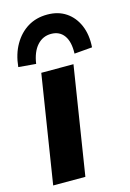

<svg xmlns="http://www.w3.org/2000/svg" viewBox="-116 -813 587 870"><g transform="rotate(-15 177.5 -377.5)"><path d="M22 0 102 -507H253L173 0ZM90 -552 8 -559Q14 -619 39.5 -663Q65 -707 104.5 -731Q144 -755 196 -755Q247 -755 283.5 -730.5Q320 -706 339 -662Q358 -618 354 -559L270 -552Q272 -607 251 -636.5Q230 -666 190 -666Q151 -666 124.5 -636.5Q98 -607 90 -552Z"/></g></svg>

Font: Mulish ExtraLight ExtraBold
Style: Italic
Weight: 800
Italic angle: -9°
Version: Version 3.603